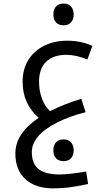

<svg xmlns="http://www.w3.org/2000/svg" viewBox="-20 -720 575 1061"><path d="M272.9 320.8Q176.3 320.8 120.6 270.3Q64.9 219.7 64.9 127.9Q64.9 17.1 193.8 -68.8Q105 -146.5 105 -268.1Q105 -337.4 136.7 -388.7Q168.5 -439.9 224.9 -467.5Q281.2 -495.1 351.1 -495.1Q394 -495.1 430.4 -486.6Q466.8 -478 490.2 -465.8L462.9 -391.1Q400.9 -417 346.2 -417Q274.4 -417 235.1 -378.7Q195.8 -340.3 195.8 -269Q195.8 -217.3 212.2 -174.1Q228.5 -130.9 256.8 -106Q340.3 -147.5 429.2 -173.8L453.1 -100.1Q364.7 -78.1 294.2 -42.2Q223.6 -6.3 189.7 34.7Q155.8 75.7 155.8 120.1Q155.8 184.6 193.4 214.4Q231 244.1 309.1 244.1Q359.4 244.1 456.1 228L466.8 296.9Q396 312 354.5 316.4Q313 320.8 272.9 320.8ZM331.1 -580.1Q305.2 -580.1 290 -595.7Q274.9 -611.3 274.9 -640.1Q274.9 -668.9 289.8 -684.6Q304.7 -700.2 331.1 -700.2Q357.9 -700.2 372.6 -683.8Q387.2 -667.5 387.2 -640.1Q387.2 -612.8 372.6 -596.4Q357.9 -580.1 331.1 -580.1ZM331.1 170.4Q305.2 170.4 290 154.8Q274.9 139.2 274.9 110.4Q274.9 81.5 289.8 65.9Q304.7 50.3 331.1 50.3Q357.9 50.3 372.6 66.7Q387.2 83 387.2 110.4Q387.2 137.7 372.6 154.1Q357.9 170.4 331.1 170.4Z"/></svg>

Font: DroidArabicKufi
Style: Regular
Weight: 400
Designer: Pascal Zoghbi
Foundry: Ascender Corporation
Version: Version 1.00; ttfautohint (v1.4.1)